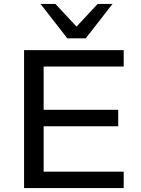

<svg xmlns="http://www.w3.org/2000/svg" viewBox="-20 -961 718 981"><path d="M103 0V-705H612V-621H203V-400H584V-316H203V-84H612V0ZM324 -765 187 -941H263L371 -825L479 -941H555L418 -765Z"/></svg>

Font: Nunito Sans 10pt SemiExpanded Medium
Style: Regular
Weight: 500
Width: 6
Designer: Vernon Adams
Foundry: Vernon Adams
Version: Version 3.101;gftools[0.9.27]